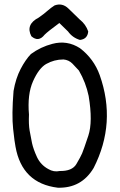

<svg xmlns="http://www.w3.org/2000/svg" viewBox="-20 -833 540 864"><path d="M225.6 -808.6Q260.7 -821.3 288.1 -794.4Q315.4 -767.6 338.9 -745.1Q366.2 -723.6 377 -691.4Q374 -657.2 339.8 -653.3Q306.6 -663.1 286.1 -691.4L247.1 -729.5Q195.3 -691.4 180.7 -676.8Q153.3 -641.6 121.1 -669.9Q93.8 -722.7 154.3 -753.9Q176.8 -769.5 193.4 -784.2Q210 -798.8 225.6 -808.6ZM215.8 -635.7Q282.2 -653.3 339.8 -616.2Q402.3 -568.4 428.7 -495.1Q504.9 -280.3 401.4 -77.1Q346.7 14.6 240.2 11.7Q79.1 -7.8 49.8 -172.9Q45.9 -190.4 39.1 -252.9Q32.2 -315.4 41 -423.8Q50.8 -480.5 72.8 -522.5Q94.7 -564.5 119.1 -589.8Q163.1 -622.1 215.8 -635.7ZM305.7 -546.9Q289.1 -563.5 265.6 -565.4Q223.6 -565.4 187.5 -544.9Q154.3 -525.4 128.4 -466.8Q102.5 -408.2 110.4 -317.4Q108.4 -274.4 113.3 -245.6Q118.2 -216.8 124 -189.5Q129.9 -162.1 146.5 -126Q163.1 -90.8 197.3 -72.3Q221.7 -57.6 249 -63.5Q304.7 -62.5 323.7 -94.7Q342.8 -127 349.6 -143.1Q356.4 -159.2 377.4 -222.2Q398.4 -285.2 378.9 -401.4Q366.2 -461.9 335 -515.6Q320.3 -532.2 305.7 -546.9Z"/></svg>

Font: JasonHandwriting1
Style: Regular
Weight: 400
Version: Version 1.48.20